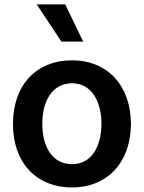

<svg xmlns="http://www.w3.org/2000/svg" viewBox="-20 -820 637 851"><path d="M348.7 -635.7 269.2 -800.4H142.8L252.1 -635.7ZM299 10.7C457.7 10.7 559.7 -101.9 560.4 -270.6C559.7 -439.6 457.7 -552.6 299 -552.6C138.5 -552.6 36.9 -439.6 37.6 -270.6C36.9 -101.9 138.5 10.7 299 10.7ZM299.7 -92.3C210.6 -92.3 167.3 -171.2 167.6 -271.3C167.3 -370.7 210.6 -450.6 299.7 -451C386 -450.6 429.3 -370.7 429.7 -271.3C429.3 -171.2 386 -92.3 299.7 -92.3Z"/></svg>

Font: Riot Sans 2.0
Style: Bold
Weight: 600
Designer: Rasmus Andersson
Foundry: rsms
Version: Version 3.006;hotconv 1.0.109;makeotfexe 2.5.65596